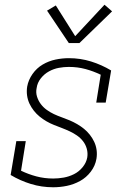

<svg xmlns="http://www.w3.org/2000/svg" viewBox="-20 -784 540 812"><path d="M205 8Q156 8 110.5 -6Q65 -20 25 -44L49 -187H89L69 -62Q100 -47 134 -38Q168 -29 205 -29Q227 -29 249.5 -33Q272 -37 293 -47.5Q314 -58 329.5 -77Q345 -96 349 -118Q352 -137 347 -155Q342 -173 331 -187Q320 -201 305.5 -211Q291 -221 275 -228.5Q259 -236 242 -242.5Q225 -249 208.5 -255.5Q192 -262 176.5 -271Q161 -280 147.5 -291Q134 -302 123 -316Q112 -330 104.5 -346Q97 -362 94.5 -380.5Q92 -399 95 -418Q100 -446 117.5 -471Q135 -496 160.5 -511Q186 -526 214.5 -532Q243 -538 271 -538Q320 -538 365 -524Q410 -510 450 -486L427 -350H387L406 -468Q375 -483 341.5 -492Q308 -501 271 -501Q250 -501 228.5 -497Q207 -493 187 -482Q167 -471 152.5 -452.5Q138 -434 135 -412Q131 -393 136.5 -375.5Q142 -358 152.5 -344Q163 -330 177.5 -319.5Q192 -309 208 -301.5Q224 -294 241 -288Q258 -282 274.5 -275Q291 -268 306.5 -259Q322 -250 335.5 -239Q349 -228 360 -214Q371 -200 378.5 -184Q386 -168 388.5 -150Q391 -132 388 -113Q383 -83 364 -58Q345 -33 318.5 -18.5Q292 -4 263 2Q234 8 205 8ZM271 -602 179 -739 216 -761 298 -631 422 -764 454 -736 316 -602Z"/></svg>

Font: Iosevka Slab Extralight
Style: Italic
Weight: 200
Italic angle: -9°
Monospace: yes
Designer: Belleve Invis
Foundry: Belleve Invis
Version: Version 11.1.1; ttfautohint (v1.8.3)